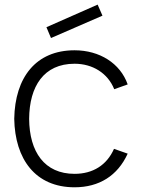

<svg xmlns="http://www.w3.org/2000/svg" viewBox="-20 -796 609 832"><path d="M201 -631.2 181.2 -678.1 403.1 -776 424 -728.1ZM533.3 -430.2C501 -521.9 411.5 -578.1 303.1 -578.1C135.4 -578.1 44.8 -460.4 41.7 -281.2C44.8 -106.3 133.3 15.6 303.1 15.6C409.4 15.6 489.6 -34.4 533.3 -130.2L474 -151C442.7 -80.2 382.3 -42.7 303.1 -42.7C172.9 -42.7 107.3 -137.5 106.3 -281.2C107.3 -421.9 169.8 -519.8 303.1 -519.8C381.2 -519.8 446.9 -479.2 475 -409.4Z"/></svg>

Font: Manrope3 Light
Style: Regular
Weight: 300
Designer: Mikhail Sharanda
Foundry: Mikhail Sharanda
Version: Version 3.000;PS 003.000;hotconv 1.0.88;makeotf.lib2.5.64775